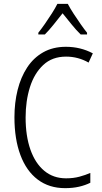

<svg xmlns="http://www.w3.org/2000/svg" viewBox="-20 -967 528 997"><path d="M323 -673Q251 -673 204.5 -629.5Q158 -586 135.5 -514.5Q113 -443 113 -357Q113 -261 138 -190Q163 -119 210 -80Q257 -41 323 -41Q361 -41 392.5 -49.5Q424 -58 449 -69V-18Q423 -5 390.5 2.5Q358 10 318 10Q235 10 176 -34.5Q117 -79 86 -162Q55 -245 55 -358Q55 -434 71.5 -500Q88 -566 121 -616.5Q154 -667 204.5 -695.5Q255 -724 322 -724Q398 -724 462 -690L440 -642Q386 -673 323 -673ZM332 -947Q344 -924 362.5 -895.5Q381 -867 400 -840Q419 -813 432 -797V-788H399Q376 -810 352 -840Q328 -870 305 -898Q283 -870 258.5 -839.5Q234 -809 213 -788H179V-797Q195 -817 213.5 -843.5Q232 -870 249.5 -897.5Q267 -925 278 -947Z"/></svg>

Font: Noto Sans Condensed Light
Style: Regular
Weight: 300
Width: 3
Designer: Monotype Design Team
Foundry: Monotype Imaging Inc.
Version: Version 2.013; ttfautohint (v1.8.4.7-5d5b)